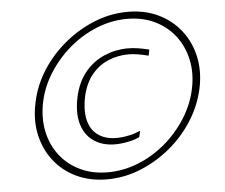

<svg xmlns="http://www.w3.org/2000/svg" viewBox="-51 -746 972 828"><g transform="rotate(-5 435.0 -332.0)"><path d="M101 -333Q116 -406 157 -470Q198 -534 257.5 -583Q317 -632 387 -660Q457 -688 531 -688Q605 -688 663 -660Q721 -632 759.5 -583Q798 -534 812 -470Q826 -406 811 -333Q795 -259 754 -194.5Q713 -130 653.5 -81Q594 -32 524 -4Q454 24 380 24Q306 24 247.5 -4Q189 -32 151 -81Q113 -130 99 -194.5Q85 -259 101 -333ZM134 -333Q120 -266 132 -206.5Q144 -147 178.5 -102Q213 -57 266 -31.5Q319 -6 386 -6Q453 -6 517 -31.5Q581 -57 634.5 -102Q688 -147 726 -206.5Q764 -266 778 -333Q792 -399 779.5 -458Q767 -517 732.5 -562Q698 -607 645 -632.5Q592 -658 525 -658Q459 -658 395 -632.5Q331 -607 277.5 -562Q224 -517 186 -458Q148 -399 134 -333ZM283 -339Q297 -405 332.5 -447.5Q368 -490 416.5 -510.5Q465 -531 517 -531Q540 -531 561.5 -527.5Q583 -524 605 -519Q607 -519 608.5 -518Q610 -517 609 -514L605 -493Q605 -491 599 -493Q580 -498 559 -501.5Q538 -505 518 -505Q473 -505 431.5 -488Q390 -471 359.5 -434.5Q329 -398 316 -339Q302 -270 318.5 -224Q335 -178 380 -160Q425 -142 493 -157Q505 -159 515.5 -163Q526 -167 533 -170Q538 -172 538.5 -171Q539 -170 539 -168L535 -151Q534 -147 533.5 -146Q533 -145 531 -144Q525 -141 515 -137.5Q505 -134 491 -131Q415 -114 362.5 -135Q310 -156 288.5 -209Q267 -262 283 -339Z"/></g></svg>

Font: Glory Thin Thin
Style: Italic
Weight: 250
Italic angle: -12°
Version: Version 1.011